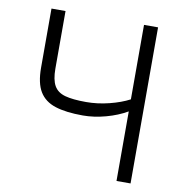

<svg xmlns="http://www.w3.org/2000/svg" viewBox="-79 -774 804 848"><g transform="rotate(10 323.0 -350.0)"><path d="M499 0V-312Q458 -288 405 -273.5Q352 -259 302 -259Q226 -259 178 -274.5Q130 -290 107 -328Q84 -366 84 -435V-700H147V-442Q147 -392 162 -365.5Q177 -339 211.5 -329.5Q246 -320 306 -320Q357 -320 409 -333Q461 -346 499 -366V-700H562V0Z"/></g></svg>

Font: Zen Kaku Gothic New
Style: Regular
Weight: 400
Designer: Yoshimichi Ohira
Foundry: Positype
Version: Version 1.001